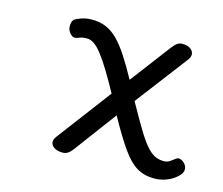

<svg xmlns="http://www.w3.org/2000/svg" viewBox="-82 -625 868 749"><g transform="rotate(15 352.0 -251.0)"><path d="M596 17Q557 17 527 -0.5Q497 -18 466 -61.5Q435 -105 392 -183L264 -11Q254 2 245 7Q236 12 225 12Q197 12 183.5 -3.5Q170 -19 186 -41L351 -260Q323 -311 301.5 -346Q280 -381 263 -402.5Q246 -424 231.5 -433.5Q217 -443 203 -443Q193 -443 185 -441.5Q177 -440 165 -435Q151 -430 140.5 -439.5Q130 -449 126 -463Q124 -475 127 -487.5Q130 -500 143 -505Q160 -513 173.5 -516Q187 -519 203 -519Q235 -519 260 -508.5Q285 -498 307.5 -475.5Q330 -453 353.5 -417Q377 -381 405 -330L529 -494Q540 -508 548.5 -513.5Q557 -519 568 -519Q587 -519 599 -511.5Q611 -504 613.5 -491.5Q616 -479 604 -464L445 -255Q478 -196 501 -157.5Q524 -119 542 -97.5Q560 -76 577 -67Q594 -58 615 -58Q629 -58 639.5 -65Q650 -72 660 -80Q668 -86 678 -82Q688 -78 695 -70Q703 -60 703.5 -50Q704 -40 699 -31Q688 -16 671 -5Q654 6 635 11.5Q616 17 596 17Z"/></g></svg>

Font: Playwrite CL
Style: Regular
Weight: 400
Designer: Veronika Burian, José Scaglione
Foundry: TypeTogether
Version: Version 1.002